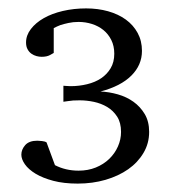

<svg xmlns="http://www.w3.org/2000/svg" viewBox="-20 -812 406 457"><path d="M335 -498Q335 -470.7 321.5 -448Q308.1 -425.3 285.2 -409.2Q262.2 -393.1 231.2 -384Q200.2 -375 165 -375Q131.8 -375 106.9 -381.6Q82 -388.2 64.9 -398.4Q47.9 -408.7 39.3 -420.9Q30.8 -433.1 30.8 -443.8Q30.8 -456.1 40 -466.6Q49.3 -477.1 68.8 -477.1Q72.8 -477.1 79.8 -476.3Q86.9 -475.6 90.8 -473.1L110.8 -418.9Q136.2 -405.8 167 -405.8Q189.5 -405.8 208 -413.3Q226.6 -420.9 240 -433.8Q253.4 -446.8 260.7 -463.4Q268.1 -480 268.1 -498Q268.1 -520 258.8 -534.4Q249.5 -548.8 235.1 -557.4Q220.7 -565.9 203.4 -569.6Q186 -573.2 169.9 -573.2Q161.1 -573.2 154.1 -572.8Q147 -572.3 141.6 -571.3Q135.7 -570.3 130.9 -569.8V-607.9Q132.3 -607.9 137.9 -607.4Q143.6 -606.9 147.9 -606.9Q168.5 -606.9 187.5 -611.6Q206.5 -616.2 220.7 -625.7Q234.9 -635.3 243.4 -649.7Q252 -664.1 252 -684.1Q252 -702.6 244.9 -716.8Q237.8 -731 226.1 -740.5Q214.4 -750 199 -754.9Q183.6 -759.8 167 -759.8Q153.8 -759.8 142.8 -757.3Q131.8 -754.9 124 -752.4Q115.2 -749 107.9 -745.1V-686Q106.4 -685.1 98.9 -680.9Q91.3 -676.8 79.1 -676.8Q73.2 -676.8 66.9 -678.5Q60.5 -680.2 54.9 -684.1Q49.3 -688 45.7 -694.6Q42 -701.2 42 -710.9Q42 -728 53.5 -742.9Q64.9 -757.8 84.2 -768.8Q103.5 -779.8 129.6 -785.9Q155.8 -792 185.1 -792Q212.9 -792 237.3 -785.2Q261.7 -778.3 279.5 -765.4Q297.4 -752.4 307.6 -733.6Q317.9 -714.8 317.9 -690.9Q317.9 -657.2 292.7 -632.1Q267.6 -606.9 219.2 -594.2Q239.7 -593.3 260.5 -587.4Q281.2 -581.5 297.6 -569.8Q314 -558.1 324.5 -540.5Q335 -522.9 335 -498Z"/></svg>

Font: BabelStone Ogham Stemless
Style: Regular
Weight: 400
Designer: Andrew West
Foundry: BabelStone
Version: Version 2.02 March 14, 2022